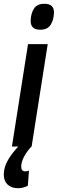

<svg xmlns="http://www.w3.org/2000/svg" viewBox="-68 -774 305 1014"><path d="M167 -754Q218 -754 217 -707Q216 -669 199.5 -643Q183 -617 144 -617Q93 -617 94 -665Q95 -702 111 -728Q127 -754 167 -754ZM-5 0 80 -541H184L99 0ZM36 -8 98 0Q74 25 59 53.5Q44 82 44 106Q44 131 65 131Q76 131 85 127L79 207Q68 213 55 216.5Q42 220 27 220Q-7 220 -27.5 201Q-48 182 -48 148Q-48 109 -25.5 70.5Q-3 32 36 -8Z"/></svg>

Font: Georama Condensed SemiBold
Style: Italic
Weight: 600
Width: 3
Italic angle: -9°
Designer: Jean-Baptiste Levee
Foundry: Production Type
Version: Version 1.000